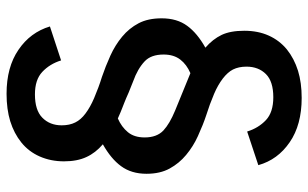

<svg xmlns="http://www.w3.org/2000/svg" viewBox="-198 -555 944 588"><g transform="rotate(90 274.0 -261.0)"><path d="M512.2 -237.8Q512.2 -191.4 488.8 -159.7Q466.3 -128.9 421.9 -104Q448.2 -81.5 460.9 -53.7Q474.1 -25.4 474.1 15.1Q474.1 55.7 459 89.8Q444.3 123 416.5 145.5Q388.7 168 351.1 179.7Q314.5 190.9 267.1 190.9Q185.5 190.9 132.3 154.3Q79.1 118.2 61 58.1L165 23.9Q175.8 58.6 200.2 81.5Q224.1 104 269 104Q317.4 104 340.3 81.5Q363.8 58.6 363.8 22Q363.8 -2 355 -19.5Q346.7 -36.6 327.6 -50.8Q308.1 -65.4 280.8 -77.1Q247.6 -91.3 215.8 -101.1Q184.1 -111.8 150.4 -127Q118.2 -141.6 92.3 -163.1Q66.4 -184.6 51.3 -213.4Q36.1 -242.2 36.1 -284.2Q36.1 -331.1 59.1 -362.3Q81.5 -393.1 126 -418Q100.1 -440.4 86.9 -467.8Q74.2 -494.6 74.2 -537.1Q74.2 -579.1 88.9 -611.8Q103.5 -644.5 131.3 -667.5Q159.2 -689.9 196.8 -701.7Q233.4 -712.9 279.8 -712.9Q362.3 -712.9 415.5 -676.3Q469.2 -639.6 485.8 -580.1L382.8 -545.9Q372.1 -580.6 347.7 -603.5Q323.7 -626 277.8 -626Q229.5 -626 207 -603.5Q184.1 -580.6 184.1 -543.9Q184.1 -520 192.9 -502.4Q201.2 -486.3 220.7 -471.2Q240.7 -456.1 267.1 -444.8Q300.3 -430.7 332 -420.9Q361.8 -411.1 397 -395Q428.2 -380.9 454.6 -358.9Q480 -337.9 496.1 -308.6Q512.2 -279.3 512.2 -237.8ZM342.8 -149.9Q368.7 -161.1 384.8 -180.7Q400.9 -200.2 400.9 -231.9Q400.9 -269.5 379.4 -289.6Q358.9 -308.6 318.8 -325.2L204.1 -372.1Q177.7 -360.8 162.6 -341.3Q147 -321.3 147 -290Q147 -251.5 168 -231.9Q190.9 -210.4 229 -196.8L263.2 -183.1Q269.5 -180.2 280.5 -175.5Q291.5 -170.9 295.4 -169.4Q301.3 -167 311 -163.3Q320.8 -159.7 323.7 -158.2Q328.1 -156.2 334.2 -153.6Q340.3 -150.9 342.8 -149.9Z"/></g></svg>

Font: Post Grotesk Medium
Style: Medium
Weight: 500
Version: Version 1.0